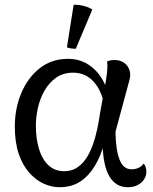

<svg xmlns="http://www.w3.org/2000/svg" viewBox="-20 -769 640 803"><path d="M229 14Q196 14 163.5 -0.5Q131 -15 103 -46Q75 -77 58.5 -125Q42 -173 42 -240Q42 -315 69 -379.5Q96 -444 146 -483.5Q196 -523 265 -523Q306 -523 338.5 -505.5Q371 -488 394 -458Q417 -428 429 -388L414 -336Q404 -392 370.5 -428.5Q337 -465 286 -465Q244 -465 214.5 -444Q185 -423 166 -389.5Q147 -356 138.5 -317.5Q130 -279 130 -243Q130 -190 143 -146.5Q156 -103 182.5 -78Q209 -53 249 -53Q279 -53 301.5 -67.5Q324 -82 340 -106Q356 -130 367.5 -161.5Q379 -193 386.5 -228.5Q394 -264 399 -299L423 -432Q427 -457 428.5 -477Q430 -497 428 -512Q434 -515 442.5 -516.5Q451 -518 460 -518Q483 -518 499.5 -506Q516 -494 522 -474.5Q528 -455 520 -429L463 -218Q464 -144 479.5 -102.5Q495 -61 530 -61Q547 -61 559.5 -67Q572 -73 581 -85Q592 -72 592 -51Q592 -24 570.5 -5Q549 14 514 14Q465 14 438 -30.5Q411 -75 409 -168L414 -164Q401 -116 376.5 -75Q352 -34 316 -10Q280 14 229 14ZM297 -565Q288 -565 276.5 -566.5Q265 -568 260 -572L288 -749Q308 -750 331 -744Q354 -738 366 -729Z"/></svg>

Font: Arima Thin Medium
Style: Regular
Weight: 500
Version: Version 1.100